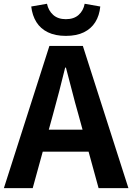

<svg xmlns="http://www.w3.org/2000/svg" viewBox="-24 -980 689 1000"><path d="M-3.8 0 233.3 -740.8H407.5L644.9 0H489.5L383.7 -385.9Q366.9 -444.1 351.2 -506.3Q335.5 -568.5 319.4 -627.9H315.4Q300.9 -567.7 284.7 -505.9Q268.5 -444.1 252.5 -385.9L146.3 0ZM143.3 -190.1V-304.8H495.4V-190.1ZM319 -793.1Q264 -793.1 225.6 -811.8Q187.1 -830.5 165.7 -864.7Q144.2 -898.9 138.7 -946.1L220.7 -960.4Q228.3 -924.5 253.1 -902.3Q278 -880.1 319 -880.1Q360.7 -880.1 385.5 -902.3Q410.3 -924.5 417 -960.4L498.3 -946.1Q493.7 -898.9 472.3 -864.7Q450.8 -830.5 412.8 -811.8Q374.8 -793.1 319 -793.1Z"/></svg>

Font: Noto Sans HK Thin
Style: Regular
Weight: 100
Designer: Ryoko NISHIZUKA 西塚涼子 (kana, bopomofo & ideographs); Paul D. Hunt (Latin, Greek & Cyrillic); Sandoll Communications 산돌커뮤니
Foundry: Adobe
Version: Version 2.004-H2;hotconv 1.0.118;makeotfexe 2.5.65603